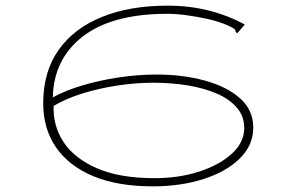

<svg xmlns="http://www.w3.org/2000/svg" viewBox="-20 -650 1040 680"><path d="M521 10Q397 10 310.5 -26Q224 -62 178.5 -128Q133 -194 133 -284Q133 -396 187.5 -473Q242 -550 341 -590Q440 -630 573 -630Q651 -630 720 -612.5Q789 -595 847 -563L827 -540L820 -532L815 -537Q814 -545 808 -549Q802 -553 787 -560Q755 -574 714.5 -583Q674 -592 634 -597Q594 -602 562 -601Q373 -599 271.5 -519.5Q170 -440 167 -305Q210 -329 270 -347Q330 -365 398.5 -375.5Q467 -386 535 -386Q628 -386 706 -364.5Q784 -343 830.5 -301.5Q877 -260 877 -198Q877 -136 829.5 -89Q782 -42 701 -16Q620 10 521 10ZM527 -19Q614 -19 686 -42.5Q758 -66 801.5 -106Q845 -146 845 -197Q845 -238 819 -268.5Q793 -299 748 -318.5Q703 -338 645 -347.5Q587 -357 523 -357Q460 -357 395 -347Q330 -337 272 -319Q214 -301 170 -275Q167 -205 205 -147Q243 -89 323.5 -54Q404 -19 527 -19Z"/></svg>

Font: Inconsolata UltraExpanded ExtraLight
Style: Regular
Weight: 200
Width: 9
Monospace: yes
Designer: Raph Levien, Cyreal, Brenton Simpson
Foundry: Raph Levien, Cyreal, Google
Version: Version 3.001; ttfautohint (v1.8.2.53-6de2)